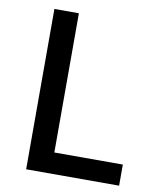

<svg xmlns="http://www.w3.org/2000/svg" viewBox="-81 -778 696 842"><g transform="rotate(10 267.0 -357.0)"><path d="M93 0V-714H202V-94H507V0Z"/></g></svg>

Font: Noto Sans Lao Looped Medium
Style: Regular
Weight: 500
Designer: Mark Frömberg, Ben Mitchell
Foundry: The Fontpad Ltd
Version: Version 1.002; ttfautohint (v1.8.4.7-5d5b)